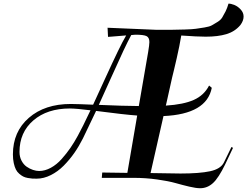

<svg xmlns="http://www.w3.org/2000/svg" viewBox="-20 -961 1337 1038"><path d="M49.8 -126.5Q49.8 -249 136 -324Q222.2 -398.9 362.8 -398.9Q406.7 -398.4 483.4 -395Q499.5 -429.7 545.4 -530Q591.3 -630.4 617.7 -684.6Q644 -738.8 662.1 -769.5Q644 -768.1 620.8 -766.1Q597.7 -764.2 581.5 -762.9Q565.4 -761.7 564 -761.7L561.5 -811Q819.8 -799.8 826.7 -799.8Q882.8 -799.8 910.4 -800Q938 -800.3 979 -801.5Q1020 -802.7 1038.8 -805.4Q1057.6 -808.1 1085.4 -812.5Q1113.3 -816.9 1126 -824.5Q1138.7 -832 1155.8 -842.3Q1172.9 -852.5 1181.6 -866.9Q1190.4 -881.3 1199.5 -899.4Q1208.5 -917.5 1215.3 -941.4Q1229.5 -941.4 1247.8 -933.8Q1266.1 -926.3 1281.5 -909.4Q1296.9 -892.6 1296.9 -871.6Q1296.9 -848.6 1279.3 -825.2Q1249.5 -790 1203.9 -776.4Q1158.2 -762.7 1092.3 -762.7Q1047.9 -762.7 960 -769Q956.5 -746.6 949.2 -710.4Q941.9 -674.3 935.5 -646.7Q929.2 -619.1 920.7 -583.3Q912.1 -547.4 910.6 -542L879.9 -404.3L876.5 -390.1Q971.7 -396 1027.3 -420.7Q1083 -445.3 1110.4 -498.5L1125 -486.3Q1097.2 -343.8 863.8 -333.5L793.9 -25.4Q940.4 -22.9 956.1 -22.9Q1058.6 -22.9 1115.7 -35.2Q1172.9 -47.4 1190.4 -82.5L1231.4 -166.5L1239.7 -161.6L1197.3 -72.3Q1162.1 0.5 1131.6 28.6Q1101.1 56.6 1062 56.6Q1040 56.6 1002.9 47.9Q965.8 39.1 928.7 28.6Q891.6 18.1 829.8 9.3Q768.1 0.5 702.6 0.5H530.3L532.7 -28.3L668.5 -26.4L721.7 -336.4Q656.7 -340.8 499.5 -361.3L428.2 -212.4Q407.7 -171.4 382.1 -134.5Q356.4 -97.7 324.5 -65.4Q292.5 -33.2 254.4 -14.2Q216.3 4.9 178.2 4.9Q164.1 4.9 154.5 4.4Q145 3.9 130.4 1.2Q115.7 -1.5 105.7 -6.6Q95.7 -11.7 84.2 -21.5Q72.8 -31.2 65.9 -44.7Q59.1 -58.1 54.4 -79.1Q49.8 -100.1 49.8 -126.5ZM469.2 -364.7Q396 -374 357.9 -374.5Q235.4 -374.5 160.4 -310.1Q85.4 -245.6 85.4 -139.6Q85.4 -113.3 96.4 -92.3Q107.4 -71.3 124 -59.8Q140.6 -48.3 158.2 -42.5Q175.8 -36.6 191.4 -36.6Q223.1 -36.6 254.9 -54Q286.6 -71.3 313.5 -101.6Q340.3 -131.8 360.8 -161.6Q381.3 -191.4 400.4 -226.6Q425.8 -272.5 469.2 -364.7ZM514.2 -394Q647.5 -388.2 730.5 -387.7L780.8 -678.7Q787.6 -719.7 787.6 -733.4Q787.6 -758.3 772 -765.9Q756.3 -773.4 711.9 -773.4Q709 -773.4 689.5 -771.5Q672.4 -740.2 646.5 -685.3Q620.6 -630.4 578.9 -537.1Q537.1 -443.8 514.2 -394Z"/></svg>

Font: QumpellkaNo12
Style: Regular
Weight: 500
Designer: gluk (gluksza@wp.pl)
Foundry: gluk (gluksza@wp.pl)
Version: Version 00.480